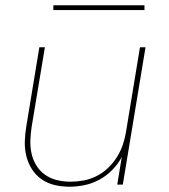

<svg xmlns="http://www.w3.org/2000/svg" viewBox="-20 -699 640 727"><path d="M243 8Q214 8 186.5 1.5Q159 -5 137 -20.5Q115 -36 100.5 -59Q86 -82 79.5 -109Q73 -136 74 -165Q75 -194 80 -223L129 -520H150L100 -220Q96 -194 95 -168Q94 -142 99.5 -117.5Q105 -93 118 -72Q131 -51 151 -37Q171 -23 196 -17Q221 -11 247 -11Q271 -11 296 -15.5Q321 -20 345 -32Q369 -44 388.5 -62.5Q408 -81 422 -103Q436 -125 444.5 -149.5Q453 -174 457 -199L510 -520H531L445 0H424L441 -104Q427 -78 405 -55.5Q383 -33 356 -18.5Q329 -4 300 2Q271 8 243 8ZM527 -661H182V-679H527Z"/></svg>

Font: Iosevka Aile Thin Oblique
Style: Regular
Weight: 100
Italic angle: -9°
Designer: Belleve Invis
Foundry: Belleve Invis
Version: Version 31.1.0; ttfautohint (v1.8.4)